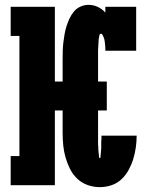

<svg xmlns="http://www.w3.org/2000/svg" viewBox="-20 -763 640 791"><path d="M391 8Q366 8 341.5 -0.5Q317 -9 298.5 -26.5Q280 -44 268.5 -67Q257 -90 250 -114.5Q243 -139 240.5 -164.5Q238 -190 238 -215V-308H206V0H24V-120H60V-615H24V-735H206V-427H238V-520Q238 -537 238.5 -554Q239 -571 241 -588Q243 -605 246 -622Q249 -639 254 -655Q259 -671 266.5 -687Q274 -703 285 -716Q296 -729 312 -736Q328 -743 345 -743Q365 -743 383 -734.5Q401 -726 414 -711V-735H541V-554H414Q414 -559 414 -563.5Q414 -568 413.5 -573Q413 -578 412.5 -582.5Q412 -587 411.5 -591.5Q411 -596 410 -600.5Q409 -605 407 -609.5Q405 -614 402.5 -619Q400 -624 396 -624Q391 -624 390 -619Q389 -614 388 -609.5Q387 -605 386.5 -600.5Q386 -596 386 -591.5Q386 -587 385.5 -582.5Q385 -578 385 -573.5Q385 -569 384.5 -564.5Q384 -560 384 -555.5Q384 -551 384 -546.5Q384 -542 384 -537.5Q384 -533 384 -528.5Q384 -524 384 -520V-427H420V-308H384V-215Q384 -212 384 -208.5Q384 -205 384 -202Q384 -199 384 -195.5Q384 -192 384 -189Q384 -186 384 -182.5Q384 -179 384 -175.5Q384 -172 384 -169Q384 -166 384.5 -162.5Q385 -159 385 -156Q385 -153 385 -149.5Q385 -146 385.5 -143Q386 -140 386 -136.5Q386 -133 386.5 -130Q387 -127 387.5 -123.5Q388 -120 388 -116Q388 -112 391 -112Q394 -112 394 -115.5Q394 -119 394.5 -122Q395 -125 395 -128Q395 -131 395.5 -133.5Q396 -136 396 -139Q396 -142 396.5 -145Q397 -148 397 -150.5Q397 -153 397 -156Q397 -159 397 -162Q397 -165 397 -167.5Q397 -170 397 -173Q397 -176 397 -179Q397 -182 397.5 -184.5Q398 -187 398 -190Q398 -193 398 -196Q398 -199 398 -202Q398 -202 398 -202.5Q398 -203 398 -204H543Q543 -180 539.5 -155.5Q536 -131 529 -108Q522 -85 510 -63Q498 -41 480.5 -24.5Q463 -8 439.5 0Q416 8 391 8Z"/></svg>

Font: Iosevka Slab Heavy Extended
Style: Regular
Weight: 900
Width: 7
Monospace: yes
Designer: Belleve Invis
Foundry: Belleve Invis
Version: Version 11.1.0; ttfautohint (v1.8.3)